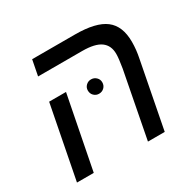

<svg xmlns="http://www.w3.org/2000/svg" viewBox="-135 -745 903 890"><g transform="rotate(-30 317.0 -299.5)"><path d="M571.8 -351.1 503.9 0H414.1L481.9 -352.1Q490.2 -401.9 490.2 -425.8Q490.2 -470.7 459.2 -493.4Q428.2 -516.1 359.9 -516.1H124L140.1 -599.1H369.1Q481 -599.1 531 -560.8Q581.1 -522.5 581.1 -438Q581.1 -395.5 571.8 -351.1ZM200.2 -389.2 124 0H34.2L109.9 -389.2ZM291 -344.2Q291 -359.9 302.2 -370.8Q313.5 -381.8 329.1 -381.8Q345.7 -381.8 356.9 -370.8Q368.2 -359.9 368.2 -344.2Q368.2 -327.1 356.9 -316.2Q345.7 -305.2 329.1 -305.2Q313.5 -305.2 302.2 -316.2Q291 -327.1 291 -344.2Z"/></g></svg>

Font: Arimo
Style: Italic
Weight: 400
Italic angle: -12°
Designer: Steve Matteson
Foundry: Monotype Imaging Inc.
Version: Version 1.33